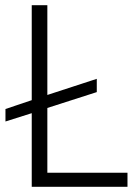

<svg xmlns="http://www.w3.org/2000/svg" viewBox="-20 -718 534 738"><path d="M470 -54H162V-303L352 -364V-415L162 -353V-698H102V-333L1 -299V-251L102 -283V0H470Z"/></svg>

Font: IBM Plex Thai Looped Light
Style: Regular
Weight: 300
Designer: Mike Abbink, Paul van der Laan, Pieter van Rosmalen, Ben Mitchell, Mark Frömberg
Foundry: Bold Monday
Version: Version 1.0